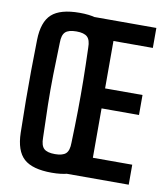

<svg xmlns="http://www.w3.org/2000/svg" viewBox="-89 -882 839 965"><g transform="rotate(10 330.5 -400.0)"><path d="M240 8Q141 8 97.5 -31.5Q54 -71 52 -163Q50 -251 49.5 -326.5Q49 -402 49.5 -476.5Q50 -551 52 -637Q54 -729 97.5 -768.5Q141 -808 240 -808Q337 -808 380.5 -768.5Q424 -729 427 -637Q429 -550 430 -475.5Q431 -401 430 -326Q429 -251 427 -163Q424 -71 380.5 -31.5Q337 8 240 8ZM240 -87Q279 -87 295.5 -102.5Q312 -118 312 -158Q315 -246 316 -323Q317 -400 316 -477Q315 -554 312 -643Q312 -682 295.5 -697.5Q279 -713 240 -713Q200 -713 183.5 -697.5Q167 -682 167 -643Q164 -555 162.5 -478.5Q161 -402 162.5 -324.5Q164 -247 167 -158Q167 -118 183.5 -102.5Q200 -87 240 -87ZM317 0V-800H632V-698H431V-456H622V-354H431V-102H632V0Z"/></g></svg>

Font: Big Shoulders Text
Style: Bold
Weight: 700
Designer: Patric King
Foundry: XO Type Co
Version: Version 1.000; ttfautohint (v1.8.2)